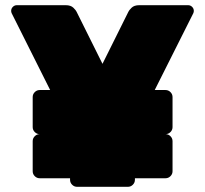

<svg xmlns="http://www.w3.org/2000/svg" viewBox="-20 -720 790 740"><path d="M277 0Q266 0 258 -8Q250 -16 250 -27V-220L25 -669Q24 -671 23.5 -673.5Q23 -676 23 -678Q23 -687 29.5 -693.5Q36 -700 45 -700H233Q253 -700 263 -690Q273 -680 275 -675L375 -474L475 -675Q477 -680 487 -690Q497 -700 517 -700H705Q714 -700 720.5 -693.5Q727 -687 727 -678Q727 -676 726.5 -673.5Q726 -671 725 -669L500 -221V-27Q500 -16 492 -8Q484 0 473 0ZM133 -33Q122 -33 114 -41Q106 -49 106 -60V-176Q106 -187 114 -195Q122 -203 133 -203H618Q629 -203 637 -195Q645 -187 645 -176V-60Q645 -49 637 -41Q629 -33 618 -33ZM133 -203Q122 -203 114 -211Q106 -219 106 -230V-346Q106 -357 114 -365Q122 -373 133 -373H618Q629 -373 637 -365Q645 -357 645 -346V-230Q645 -219 637 -211Q629 -203 618 -203Z"/></svg>

Font: Rubik Light Black
Style: Regular
Weight: 900
Version: Version 2.104